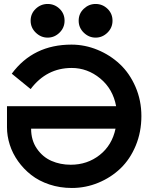

<svg xmlns="http://www.w3.org/2000/svg" viewBox="-20 -934 745 964"><path d="M338.9 -710Q406.2 -710 469.7 -683.8Q533.2 -657.7 582 -611.8Q630.9 -565.9 660.4 -497.8Q689.9 -429.7 689.9 -351.1Q689.9 -271.5 661.6 -203.1Q633.3 -134.8 585.2 -88.6Q537.1 -42.5 473.6 -16.4Q410.2 9.8 340.8 9.8Q280.8 9.8 228 -7.8Q175.3 -25.4 137 -55.4Q98.6 -85.4 70.8 -124.5Q43 -163.6 29.1 -207.3Q15.1 -251 15.1 -294.9V-400.9H563Q546.9 -487.8 482.9 -540.3Q418.9 -592.8 339.8 -592.8Q213.9 -592.8 133.8 -486.8L39.1 -564Q147 -710 338.9 -710ZM133.8 -830.1Q133.8 -865.7 159.4 -889.9Q185.1 -914.1 219.2 -914.1Q253.9 -914.1 279.1 -889.9Q304.2 -865.7 304.2 -830.1Q304.2 -794.9 278.8 -770Q253.4 -745.1 219.2 -745.1Q185.5 -745.1 159.7 -770Q133.8 -794.9 133.8 -830.1ZM136.2 -288.1Q136.2 -229.5 165.3 -187.5Q194.3 -145.5 238.5 -126.2Q282.7 -106.9 335 -106.9Q418.5 -106.9 480.5 -155.8Q542.5 -204.6 560.1 -288.1ZM375 -830.1Q375 -865.7 400.6 -889.9Q426.3 -914.1 460 -914.1Q494.6 -914.1 519.8 -889.9Q544.9 -865.7 544.9 -830.1Q544.9 -794.9 519.5 -770Q494.1 -745.1 460 -745.1Q426.3 -745.1 400.6 -770Q375 -794.9 375 -830.1Z"/></svg>

Font: Cakra Normal
Style: Regular
Weight: 400
Designer: Lucia Kollert, Vojtech Kollert
Foundry: OoM Type
Version: Version 1.000;Glyphs 3.1.1 (3148)